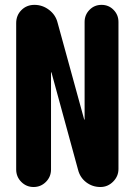

<svg xmlns="http://www.w3.org/2000/svg" viewBox="-20 -750 540 770"><path d="M455.1 -662.1V-72.3Q455.1 -43 433.6 -21.5Q412.1 0 382.8 0Q350.6 0 325.7 -19Q300.8 -38.1 293 -69.3L186.5 -459Q186.5 -460 185.5 -460Q184.6 -460 184.6 -459V-70.3Q184.6 -41 164.1 -20.5Q143.6 0 114.7 0Q85.9 0 65.4 -20.5Q44.9 -41 44.9 -70.3V-657.2Q44.9 -688.5 65.9 -709.5Q86.9 -730.5 118.2 -730.5Q150.4 -730.5 176.8 -710.4Q203.1 -690.4 210.9 -659.2L317.4 -271.5Q317.4 -270.5 318.4 -270Q319.3 -269.5 319.3 -271.5V-662.1Q319.3 -690.4 338.9 -710.4Q358.4 -730.5 387.2 -730.5Q416 -730.5 435.5 -710.4Q455.1 -690.4 455.1 -662.1Z"/></svg>

Font: Rounded-X Mgen+ 2m bold
Style: Bold
Weight: 700
Designer: [Source Han Sans]
Ryoko NISHIZUKA  (kana & ideographs); Paul D. Hunt (Latin, Greek & Cyrillic); Wenlong ZHANG  (bopomofo
Version: Version 1.059.20150602